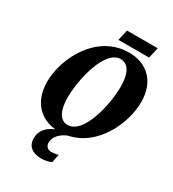

<svg xmlns="http://www.w3.org/2000/svg" viewBox="-252 -989 1232 1365"><g transform="rotate(30 364.0 -306.5)"><path d="M360 -765H612L632 -853H380ZM305 240C334 240 363 234 387 224L401 156C379 161 360 164 344 164C315 164 295 144 295 115C295 58 350 19 390 4C612 -41 722 -293 722 -461C722 -644 607 -725 473 -725C210 -725 70 -449 70 -255C70 -93 163 -2 290 10C229 34 188 77 188 141C188 205 232 240 305 240ZM348 -60C294 -60 252 -112 252 -230C252 -381 316 -655 443 -655C502 -655 541 -602 541 -485C541 -334 478 -60 348 -60Z"/></g></svg>

Font: Noto Serif Condensed Black
Style: Italic
Weight: 900
Width: 3
Italic angle: -12°
Designer: Monotype Design Team
Foundry: Monotype Imaging Inc.
Version: Version 2.013